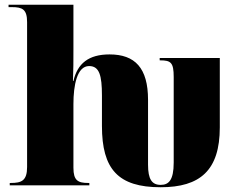

<svg xmlns="http://www.w3.org/2000/svg" viewBox="-20 -780 1019 808"><path d="M656 8C822 8 905 -63 905 -244V-536H652V-526H654C699 -526 711 -517 711 -456V-96C711 -20 689 -2 656 -2C619 -2 603 -26 603 -87V-360C603 -494 548 -551 441 -551C353 -551 306 -513 289 -439H287C289 -486 289 -524 289 -571V-760H16V-750H30C74 -750 94 -741 94 -687V-77C94 -19 70 -10 25 -10H21V0H356V-10H352C308 -10 289 -20 289 -74V-342C289 -421 304 -502 355 -502C398 -502 409 -463 409 -378V-250C409 -68 477 8 656 8Z"/></svg>

Font: Noto Serif Display Black
Style: Regular
Weight: 900
Designer: Monotype Design Team
Foundry: Monotype Imaging Inc.
Version: Version 2.009